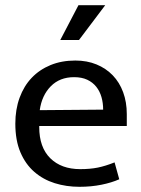

<svg xmlns="http://www.w3.org/2000/svg" viewBox="-20 -710 544 739"><path d="M468 -225H131V-221Q131 -143 173.5 -101Q216 -59 289 -59Q327 -59 356.5 -65Q386 -71 421 -85L439 -20Q410 -7 370.5 1Q331 9 286 9Q235 9 190.5 -5Q146 -19 112 -48.5Q78 -78 58.5 -124Q39 -170 39 -234Q39 -289 55.5 -334Q72 -379 102 -410.5Q132 -442 174.5 -459.5Q217 -477 270 -477Q315 -477 351.5 -462Q388 -447 414 -420Q440 -393 454 -355Q468 -317 468 -271ZM377 -288Q377 -314 370.5 -336.5Q364 -359 350.5 -376Q337 -393 316 -403Q295 -413 265 -413Q210 -413 175.5 -378Q141 -343 133 -286ZM385 -690 284 -556H212L282 -690Z"/></svg>

Font: Mukta Mahee
Style: Regular
Weight: 400
Designer: Shuchita Grover, Noopur Datye, Girish Dalvi, Yashodeep Gholap
Foundry: Ek Type
Version: Version 2.538;PS 1.000;hotconv 16.6.51;makeotf.lib2.5.65220;